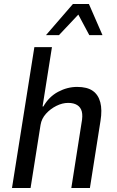

<svg xmlns="http://www.w3.org/2000/svg" viewBox="-20 -941 586 961"><path d="M40 0 152 -705H240L193 -408H197Q225 -457 271 -481.5Q317 -506 366 -506Q416 -506 444 -486.5Q472 -467 482 -429Q492 -391 483 -336L430 0H337L388 -325Q395 -361 389.5 -382.5Q384 -404 366.5 -415Q349 -426 321 -426Q292 -426 262 -411Q232 -396 210 -371.5Q188 -347 183 -316L133 0ZM210 -765 345 -921H425L493 -765H427L372 -868L275 -765Z"/></svg>

Font: Nunito Sans 7pt Condensed Medium
Style: Italic
Weight: 500
Width: 3
Italic angle: -9°
Designer: Vernon Adams
Foundry: Vernon Adams
Version: Version 3.101;gftools[0.9.27]